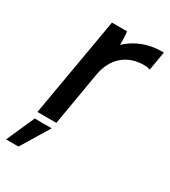

<svg xmlns="http://www.w3.org/2000/svg" viewBox="-197 -606 770 871"><g transform="rotate(30 188.5 -170.5)"><path d="M38 0H137L185 -281C201 -373 264 -428 355 -426C365 -426 375 -424 383 -421L400 -520H389C319 -520 257 -495 210 -451C211 -475 210 -501 207 -520H128ZM-23 179H42L131 32H42Z"/></g></svg>

Font: Fixel Display 20240404 Medium
Style: Italic
Weight: 500
Italic angle: -10°
Designer: AlfaBravo + MacPaw
Foundry: Kyrylo Tkachov, Marchela Mozhyna, Serhii Makarenko, Maria Weinstein, Zakhar Kryvoshyya
Version: Version 1.211;Glyphs 3.2 (3225)